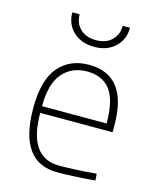

<svg xmlns="http://www.w3.org/2000/svg" viewBox="-111 -801 728 887"><g transform="rotate(15 253.5 -357.0)"><path d="M249 -23Q280 -23 324.5 -25Q369 -27 398 -30L426 -32L428 0Q321 9 248 9Q64 9 64 -250Q64 -384 117.5 -446.5Q171 -509 262 -509Q447 -509 447 -269V-236H101Q101 -23 249 -23ZM101 -268H410Q410 -379 372.5 -428Q335 -477 262 -477Q189 -477 145 -426.5Q101 -376 101 -268ZM124 -723H159Q159 -681 186.5 -654Q214 -627 262 -627Q310 -627 337.5 -654Q365 -681 365 -723H400Q400 -667 362 -631Q324 -595 262 -595Q200 -595 162 -631Q124 -667 124 -723Z"/></g></svg>

Font: TitilliumMaps29L
Style: 1 wt
Weight: 100
Designer: Campivisivi
Foundry: Accademia di Belle Arti di Urbino and students of MA course of Visual design
Version: Version 001.001